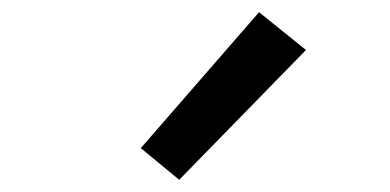

<svg xmlns="http://www.w3.org/2000/svg" viewBox="-20 -830 640 315"><path d="M274 -535 211 -587 405 -810 482 -748Z"/></svg>

Font: Iosevka Medium Extended
Style: Regular
Weight: 500
Width: 7
Monospace: yes
Designer: Belleve Invis
Foundry: Belleve Invis
Version: Version 32.5.0; ttfautohint (v1.8.4)